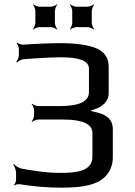

<svg xmlns="http://www.w3.org/2000/svg" viewBox="-20 -855 620 885"><path d="M415 -351C450 -362 481 -386 481 -426V-547C481 -588 462 -616 425 -632C387 -648 332 -656 259 -656C216 -656 158 -654 85 -649C77 -649 64 -654 59 -658L57 -655C61 -651 67 -638 67 -629V-601C67 -591 60 -576 55 -570L58 -567C63 -573 78 -581 88 -582L143 -586C192 -589 231 -591 260 -591C347 -591 390 -574 390 -539V-430C390 -387 345 -366 255 -366H157C148 -366 133 -372 128 -377L126 -375C131 -370 137 -355 137 -346V-324C137 -315 131 -300 126 -295L128 -293C133 -298 148 -304 157 -304H272C361 -304 406 -283 406 -242V-133C406 -62 324 -58 253 -58C206 -58 148 -65 78 -78C66 -81 50 -91 44 -99L41 -96C47 -89 54 -71 54 -58V-26C54 -19 49 -7 45 -3L47 0C51 -4 63 -7 70 -6C136 5 201 10 263 10C335 10 403 4 447 -26C476 -45 500 -81 500 -129V-259C500 -314 458 -331 412 -340C404 -342 394 -346 387 -346L388 -342C394 -342 406 -349 415 -351ZM233 -750V-804C233 -813 239 -828 244 -833L242 -835C237 -830 222 -824 213 -824H163C154 -824 139 -830 134 -835L132 -833C137 -828 143 -813 143 -804V-750C143 -741 137 -726 132 -721L134 -719C139 -724 154 -730 163 -730H213C222 -730 237 -724 242 -719L244 -721C239 -726 233 -741 233 -750ZM403 -750V-804C403 -813 409 -828 414 -833L412 -835C407 -830 392 -824 383 -824H333C324 -824 309 -830 304 -835L302 -833C307 -828 313 -813 313 -804V-750C313 -741 307 -726 302 -721L304 -719C309 -724 324 -730 333 -730H383C392 -730 407 -724 412 -719L414 -721C409 -726 403 -741 403 -750Z"/></svg>

Font: Gamestation Storm
Style: Regular
Weight: 400
Designer: Jonas Hecksher
Foundry: Jonas Hecksher, Playtypeª, e-types AS
Version: Version 1.003